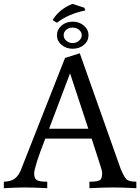

<svg xmlns="http://www.w3.org/2000/svg" viewBox="-30 -991 738 1011"><path d="M688 0Q611.3 -3.9 567.4 -3.9Q512.7 -3.9 440.9 0V-34.2Q483.4 -34.2 495.6 -42.2Q507.8 -50.3 507.8 -77.1Q507.8 -91.8 500.5 -112.8L452.6 -261.2H208.5Q149.9 -111.3 149.9 -77.1Q149.9 -53.2 162.4 -43.7Q174.8 -34.2 218.8 -34.2V0Q148.9 -3.9 99.1 -3.9Q59.1 -3.9 -9.8 0V-34.2Q23.9 -35.2 43.9 -47.9Q64 -60.5 78.1 -91.3L312.5 -686L390.1 -710.4L605.5 -101.6Q622.1 -62.5 634.5 -48.3Q647 -34.2 688 -34.2ZM435.1 -313 338.9 -605 228.5 -313ZM352.5 -734.4Q317.9 -734.4 293.9 -754.9Q270 -775.4 270 -805.2Q270 -835.4 293.9 -856.2Q317.9 -877 352.5 -877Q387.2 -877 411.6 -856.2Q436 -835.4 436 -805.2Q436 -775.4 412.1 -754.9Q388.2 -734.4 352.5 -734.4ZM352.5 -764.2Q371.6 -764.2 386 -776.6Q400.4 -789.1 400.4 -805.2Q400.4 -822.3 386.5 -834Q372.6 -845.7 352.5 -845.7Q332.5 -845.7 318.8 -834Q305.2 -822.3 305.2 -805.2Q305.2 -788.6 319.3 -776.4Q333.5 -764.2 352.5 -764.2ZM269.5 -871.1 247.1 -885.3Q281.2 -942.4 351.6 -970.7L414.1 -950.2L419.4 -936Q329.1 -917.5 269.5 -871.1Z"/></svg>

Font: Kelvinch
Style: Regular
Weight: 400
Designer: Paul James MIller
Foundry: High-Logic / Made with FontCreator
Version: Version 3.30 September 23, 2016